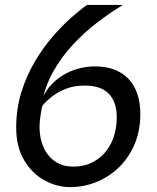

<svg xmlns="http://www.w3.org/2000/svg" viewBox="-20 -747 640 782"><path d="M265 15Q210.5 15 160.2 -13Q110 -41 78 -95Q46 -149 46 -227.5Q46 -304 67 -371.5Q88 -439 121.8 -496Q155.5 -553 194.8 -598.2Q234 -643.5 271 -676Q308 -708.5 334.5 -727H481Q431.5 -697.5 378.5 -657.2Q325.5 -617 278 -566.2Q230.5 -515.5 196.2 -454.5Q162 -393.5 150 -322.5L146.5 -331.5Q158.5 -365.5 180.5 -392.2Q202.5 -419 231.8 -437.8Q261 -456.5 295.5 -466.5Q330 -476.5 367 -476.5Q424.5 -476.5 465.8 -454.2Q507 -432 529.2 -388.5Q551.5 -345 551.5 -282Q551.5 -214.5 528.2 -159.8Q505 -105 465 -66Q425 -27 373.5 -6Q322 15 265 15ZM278.5 -68.5Q332.5 -68.5 372.2 -94.8Q412 -121 433.8 -166.5Q455.5 -212 455.5 -270.5Q455.5 -330.5 423.8 -364.5Q392 -398.5 325 -398.5Q283 -398.5 250.2 -386Q217.5 -373.5 193.5 -355Q169.5 -336.5 154 -318.5Q151.5 -315 148.5 -298.8Q145.5 -282.5 143.2 -263Q141 -243.5 141 -229Q141 -185 156.8 -148.5Q172.5 -112 203.2 -90.2Q234 -68.5 278.5 -68.5Z"/></svg>

Font: Spline Sans Mono
Style: Italic
Weight: 400
Italic angle: -4°
Monospace: yes
Designer: Eben Sorkin, Mirko Velimirovic
Foundry: Sorkin Type
Version: Version 1.004